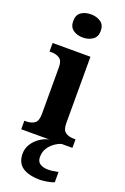

<svg xmlns="http://www.w3.org/2000/svg" viewBox="-188 -825 727 1121"><g transform="rotate(20 176.0 -265.0)"><path d="M171 -626Q135 -626 110.5 -643.5Q86 -661 86 -698Q86 -736 110.5 -753Q135 -770 171 -770Q206 -770 231.5 -753Q257 -736 257 -698Q257 -661 231.5 -643.5Q206 -626 171 -626ZM17 0V-53H29Q59 -53 79.5 -67Q100 -81 100 -124V-416Q100 -456 79.5 -469.5Q59 -483 29 -483H17V-536H252V-124Q252 -81 272.5 -67Q293 -53 323 -53H335V0ZM222 240Q149 240 111 213.5Q73 187 73 130Q73 99 89.5 72Q106 45 133 26Q160 7 191 0H268Q247 6 225.5 21.5Q204 37 189.5 60Q175 83 175 115Q175 143 194.5 155.5Q214 168 244 168Q257 168 273 166Q289 164 307 160V224Q291 231 264 235.5Q237 240 222 240Z"/></g></svg>

Font: Noto Serif Gurmukhi
Style: Bold
Weight: 700
Designer: Vaibhav Singh and the Monotype Design Team
Foundry: Monotype Imaging Inc.
Version: Version 2.004; ttfautohint (v1.8.4.7-5d5b)